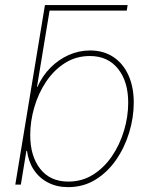

<svg xmlns="http://www.w3.org/2000/svg" viewBox="-20 -748 610 778"><path d="M170.4 -705.1 162.1 -727.5H497.1L493.7 -705.1ZM256.3 10.3Q210.4 10.3 174.8 -8.1Q139.2 -26.4 117.2 -59.6Q95.2 -92.8 89.4 -136.7H86.9L64.5 0H42L162.1 -727.5H184.6L129.9 -396H131.8Q151.4 -440.4 184.3 -473.6Q217.3 -506.8 258.5 -525.1Q299.8 -543.5 344.7 -543.5Q399.9 -543.5 439.7 -516.8Q479.5 -490.2 500.7 -442.6Q522 -395 522 -332.5Q522 -271.5 503.4 -210.7Q484.9 -149.9 450.2 -99.9Q415.5 -49.8 366.5 -19.8Q317.4 10.3 256.3 10.3ZM256.8 -12.2Q312.5 -12.2 357.2 -40.3Q401.9 -68.4 433.6 -115Q465.3 -161.6 482.4 -218.3Q499.5 -274.9 499.5 -332Q499.5 -417.5 458.3 -469.2Q417 -521 344.2 -521Q288.1 -521 243.4 -492.7Q198.7 -464.4 167.2 -417.5Q135.7 -370.6 119.1 -313.7Q102.5 -256.8 102.5 -200.2Q102.5 -115.7 142.8 -64Q183.1 -12.2 256.8 -12.2Z"/></svg>

Font: Inter 20pt Thin
Style: Italic
Weight: 250
Italic angle: -9.3988°
Version: Version 4.001;git-66647c0bb